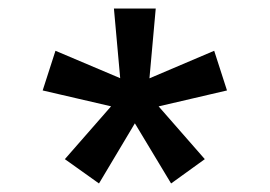

<svg xmlns="http://www.w3.org/2000/svg" viewBox="-20 -720 632 450"><path d="M512 -508 482 -601 287 -518 306 -460ZM381 -290 460 -347 320 -507 272 -471ZM132 -347 212 -290 320 -471 272 -507ZM110 -601 80 -508 287 -460 306 -518ZM345 -700H247L266 -489H326Z"/></svg>

Font: NM-font
Style: Medium
Weight: 500
Designer: ""
Foundry: ""
Version: ""